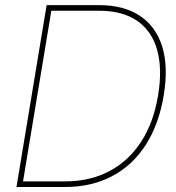

<svg xmlns="http://www.w3.org/2000/svg" viewBox="-20 -748 705 768"><path d="M239.3 0H57.6L61.5 -22.5H239.3Q340.3 -22.5 417.7 -63.5Q495.1 -104.5 544.9 -181.6Q594.7 -258.8 612.3 -366.2Q629.9 -472.7 608.6 -548.3Q587.4 -624 528.8 -664.6Q470.2 -705.1 375.5 -705.1H174.3L178.2 -727.5H375.5Q476.1 -727.5 540.3 -684.3Q604.5 -641.1 629.2 -560.3Q653.8 -479.5 634.8 -366.2Q615.7 -250.5 563 -168.5Q510.3 -86.4 428.2 -43.2Q346.2 0 239.3 0ZM189 -727.5 68.4 0H45.9L166.5 -727.5Z"/></svg>

Font: Inter 28pt Thin
Style: Italic
Weight: 250
Italic angle: -9.3988°
Designer: Rasmus Andersson
Foundry: rsms
Version: Version 4.001;git-66647c0bb